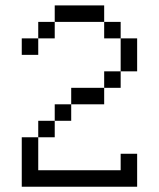

<svg xmlns="http://www.w3.org/2000/svg" viewBox="-20 -708 602 728"><path d="M62.5 -562.5H125V-500H62.5ZM62.5 -187.5H125V-62.5H437.5V-125H500V0H62.5ZM125 -250H187.5V-187.5H125ZM125 -625H187.5V-562.5H125ZM187.5 -312.5H250V-250H187.5ZM187.5 -687.5H375V-625H187.5ZM250 -375H375V-312.5H250ZM375 -437.5H437.5V-375H375ZM375 -625H437.5V-562.5H375ZM437.5 -562.5H500V-437.5H437.5Z"/></svg>

Font: 寒蝉点阵体 16px
Style: Regular
Weight: 400
Designer: Designed by Warren2060
Foundry: ChillType
Version: Version 1.000